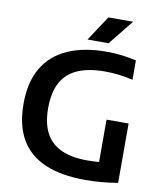

<svg xmlns="http://www.w3.org/2000/svg" viewBox="-100 -1029 949 1118"><g transform="rotate(10 374.0 -470.0)"><path d="M481 7.5Q337.5 7.5 241.8 -33.8Q146 -75 98 -158.2Q50 -241.5 50 -368Q50 -495.5 100 -580.2Q150 -665 244.8 -707.2Q339.5 -749.5 474 -749.5Q518.5 -749.5 562.5 -744.5Q606.5 -739.5 650.5 -729V-614.5Q606.5 -625 565.8 -629.8Q525 -634.5 485 -634.5Q390 -634.5 325.5 -607Q261 -579.5 228.2 -520.5Q195.5 -461.5 195.5 -366.5Q195.5 -278 226 -220.5Q256.5 -163 317.8 -134.8Q379 -106.5 472 -106.5Q509.5 -106.5 544 -109.5Q578.5 -112.5 608 -117L542 -57.5V-360H672.5V-9Q621.5 -0.5 575.2 3.5Q529 7.5 481 7.5ZM352 -800 449.5 -948H595.5L476.5 -800Z"/></g></svg>

Font: Encode Sans SC SemiExpanded SemiBold
Style: Regular
Weight: 600
Width: 6
Designer: Multiple Designers
Foundry: Impallari Type
Version: Version 3.002